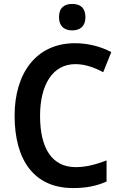

<svg xmlns="http://www.w3.org/2000/svg" viewBox="-20 -943 614 973"><path d="M346 -923C306 -923 279 -904 279 -856C279 -809 307 -789 346 -789C385 -789 413 -809 413 -856C413 -904 386 -923 346 -923ZM362 -618C413 -618 460 -600 503 -577L544 -679C489 -708 425 -724 360 -724C162 -724 54 -570 54 -357C54 -131 153 10 350 10C417 10 468 0 520 -23V-130C467 -110 418 -96 364 -96C243 -96 183 -192 183 -356C183 -512 246 -618 362 -618Z"/></svg>

Font: Noto Sans Devanagari UI SemiCondensed SemiBold
Style: Regular
Weight: 600
Width: 4
Designer: Jelle Bosma - Monotype Design Team
Foundry: Monotype Imaging Inc.
Version: Version 2.004